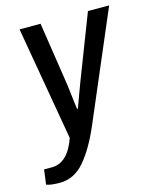

<svg xmlns="http://www.w3.org/2000/svg" viewBox="-125 -600 695 857"><g transform="rotate(-15 222.5 -172.0)"><path d="M-17 174 -8 106H28Q102 106 139 0L48 -526H145L190 -231L200 -148L204 -117H208L220 -150Q242 -210 250 -231L364 -526H462L249 -27Q207 71 159 126.5Q111 182 45 182Q3 182 -17 174Z"/></g></svg>

Font: Archivo Narrow Medium
Style: Italic
Weight: 500
Italic angle: -8°
Designer: Hector Gatti
Foundry: Omnibus-Type
Version: Version 2.001